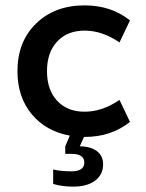

<svg xmlns="http://www.w3.org/2000/svg" viewBox="-20 -500 544 715"><path d="M252 195Q212 195 178 185V131Q205 138 246 138Q294 138 294 105Q294 73 246 73H223V45L240 5Q151 -11 98 -75Q45 -139 45 -235Q45 -345 114.5 -412.5Q184 -480 295 -480Q394 -480 464 -424L425 -342Q361 -386 295 -386Q231 -386 193 -345.5Q155 -305 155 -235Q155 -165 193 -124.5Q231 -84 295 -84Q361 -84 425 -128L464 -46Q394 10 295 10H293L277 45Q317 45 340.5 62.5Q364 80 364 112Q364 150 334.5 172.5Q305 195 252 195Z"/></svg>

Font: Celebes SemiBold
Style: Regular
Weight: 600
Designer: Anugrah Pasau
Foundry: Lafontype
Version: Version 1.000